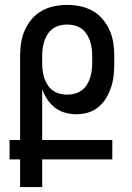

<svg xmlns="http://www.w3.org/2000/svg" viewBox="-20 -763 540 783"><path d="M152 0H62V-113H19V-192H62V-535Q62 -562 66 -588.5Q70 -615 81 -639.5Q92 -664 109.5 -685Q127 -706 150.5 -719Q174 -732 200.5 -737.5Q227 -743 254 -743Q281 -743 307.5 -737.5Q334 -732 357.5 -719Q381 -706 398.5 -685Q416 -664 427 -639.5Q438 -615 442 -588.5Q446 -562 446 -535V-505Q446 -481 443.5 -456.5Q441 -432 433.5 -408.5Q426 -385 413.5 -364Q401 -343 382 -327Q363 -311 339.5 -304Q316 -297 291 -297Q268 -297 245 -303.5Q222 -310 204 -324Q186 -338 173 -357.5Q160 -377 152 -399V-192H438V-113H152ZM254 -377Q269 -377 284.5 -381Q300 -385 312.5 -394Q325 -403 333.5 -416Q342 -429 347 -444Q352 -459 354 -474.5Q356 -490 356 -505V-535Q356 -550 354 -565.5Q352 -581 347 -596Q342 -611 333.5 -624Q325 -637 312.5 -646Q300 -655 284.5 -659Q269 -663 254 -663Q239 -663 223.5 -659Q208 -655 195.5 -646Q183 -637 174.5 -624Q166 -611 161 -596Q156 -581 154 -565.5Q152 -550 152 -535V-505Q152 -490 154 -474.5Q156 -459 161 -444Q166 -429 174.5 -416Q183 -403 195.5 -394Q208 -385 223.5 -381Q239 -377 254 -377Z"/></svg>

Font: Iosevka Fixed Medium
Style: Regular
Weight: 500
Monospace: yes
Designer: Belleve Invis
Foundry: Belleve Invis
Version: Version 32.3.0